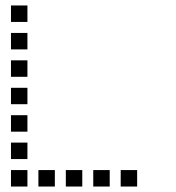

<svg xmlns="http://www.w3.org/2000/svg" viewBox="-20 -700 640 700"><path d="M21 -680Q20 -680 20 -680Q20 -680 20 -679V-621Q20 -620 20 -620Q20 -620 21 -620H79Q80 -620 80 -620Q80 -620 80 -621V-679Q80 -680 80 -680Q80 -680 79 -680ZM21 -580Q20 -580 20 -580Q20 -580 20 -579V-521Q20 -520 20 -520Q20 -520 21 -520H79Q80 -520 80 -520Q80 -520 80 -521V-579Q80 -580 80 -580Q80 -580 79 -580ZM21 -480Q20 -480 20 -480Q20 -480 20 -479V-421Q20 -420 20 -420Q20 -420 21 -420H79Q80 -420 80 -420Q80 -420 80 -421V-479Q80 -480 80 -480Q80 -480 79 -480ZM21 -380Q20 -380 20 -380Q20 -380 20 -379V-321Q20 -320 20 -320Q20 -320 21 -320H79Q80 -320 80 -320Q80 -320 80 -321V-379Q80 -380 80 -380Q80 -380 79 -380ZM21 -280Q20 -280 20 -280Q20 -280 20 -279V-221Q20 -220 20 -220Q20 -220 21 -220H79Q80 -220 80 -220Q80 -220 80 -221V-279Q80 -280 80 -280Q80 -280 79 -280ZM21 -180Q20 -180 20 -180Q20 -180 20 -179V-121Q20 -120 20 -120Q20 -120 21 -120H79Q80 -120 80 -120Q80 -120 80 -121V-179Q80 -180 80 -180Q80 -180 79 -180ZM21 -80Q20 -80 20 -80Q20 -80 20 -79V-21Q20 -20 20 -20Q20 -20 21 -20H79Q80 -20 80 -20Q80 -20 80 -21V-79Q80 -80 80 -80Q80 -80 79 -80ZM121 -80Q120 -80 120 -80Q120 -80 120 -79V-21Q120 -20 120 -20Q120 -20 121 -20H179Q180 -20 180 -20Q180 -20 180 -21V-79Q180 -80 180 -80Q180 -80 179 -80ZM221 -80Q220 -80 220 -80Q220 -80 220 -79V-21Q220 -20 220 -20Q220 -20 221 -20H279Q280 -20 280 -20Q280 -20 280 -21V-79Q280 -80 280 -80Q280 -80 279 -80ZM321 -80Q320 -80 320 -80Q320 -80 320 -79V-21Q320 -20 320 -20Q320 -20 321 -20H379Q380 -20 380 -20Q380 -20 380 -21V-79Q380 -80 380 -80Q380 -80 379 -80ZM421 -80Q420 -80 420 -80Q420 -80 420 -79V-21Q420 -20 420 -20Q420 -20 421 -20H479Q480 -20 480 -20Q480 -20 480 -21V-79Q480 -80 480 -80Q480 -80 479 -80Z"/></svg>

Font: Doto Medium
Style: Regular
Weight: 500
Monospace: yes
Version: Version 1.000